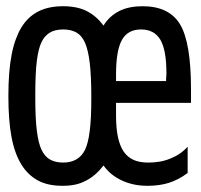

<svg xmlns="http://www.w3.org/2000/svg" viewBox="-20 -580 642 614"><path d="M180.2 14.2Q131.8 14.2 100.3 -3.4Q68.8 -21 48.8 -53.2Q26.9 -88.4 16.8 -141.8Q6.8 -195.3 6.8 -272.5Q6.8 -313.5 9.5 -346.9Q12.2 -380.4 17.6 -407.2Q22.9 -434.1 30.8 -455.1Q38.6 -476.1 48.3 -492.2Q69.3 -526.4 102.1 -543.2Q134.8 -560.1 182.1 -560.1Q226.1 -560.1 256.8 -544.9Q288.1 -529.3 311 -498Q319.3 -512.2 332 -524.2Q344.7 -536.1 360.8 -544.4Q377 -552.7 396 -556.4Q415 -560.1 436 -560.1Q520.5 -560.1 555.7 -502.4Q590.8 -444.3 590.8 -294.9V-251H351.1V-210Q351.1 -130.9 375.5 -95.2Q387.7 -77.6 406.7 -68.8Q425.8 -60.1 455.1 -60.1Q473.1 -60.1 491.2 -63.2Q509.3 -66.4 525.4 -73.2Q557.6 -85.9 580.1 -110.8V-26.9Q565.4 -15.6 549.6 -7.6Q533.7 0.5 521 4.4Q507.8 8.8 490 11.5Q472.2 14.2 452.6 14.2Q427.7 14.2 407.7 9.8Q387.7 5.4 370.6 -2.4Q353.5 -10.3 338.6 -21.7Q323.7 -33.2 311 -50.8Q296.4 -32.2 282.7 -20.8Q269 -9.3 254.4 -2Q238.8 6.3 220.7 10.3Q202.6 14.2 180.2 14.2ZM181.6 -60.1Q231.9 -60.1 252 -101.1Q256.8 -111.3 260.5 -125.7Q264.2 -140.1 266.8 -160.4Q269.5 -180.7 270.8 -207.3Q272 -233.9 272 -268.6Q272 -335.9 267.1 -377.7Q262.2 -419.4 252 -442.9Q241.7 -466.3 224.4 -476.1Q207 -485.8 182.1 -485.8Q155.3 -485.8 138.7 -475.3Q122.1 -464.8 112.8 -445.3Q107.9 -435.1 104.2 -420.9Q100.6 -406.7 97.9 -386.2Q95.2 -365.7 94 -337.6Q92.8 -309.6 92.8 -272.5Q92.8 -236.3 94 -209Q95.2 -181.6 97.9 -161.1Q100.6 -140.6 104.2 -126Q107.9 -111.3 112.8 -101.1Q123.5 -78.6 140.9 -69.3Q158.2 -60.1 181.6 -60.1ZM511.2 -320.8Q511.2 -323.2 511.2 -326.9Q511.2 -330.6 511.7 -335.4Q512.2 -340.3 512.2 -342.8Q512.2 -345.2 512.2 -346.2Q512.2 -420.4 492.7 -453.1Q473.1 -485.8 431.2 -485.8Q388.7 -485.8 370.1 -452.6Q351.1 -418.9 351.1 -341.8V-320.8Z"/></svg>

Font: Hack
Style: Regular
Weight: 400
Monospace: yes
Designer: Christopher Simpkins
Foundry: Christopher Simpkins
Version: Version 2.019; ttfautohint (v1.4.1) -l 4 -r 80 -G 350 -x 0 -